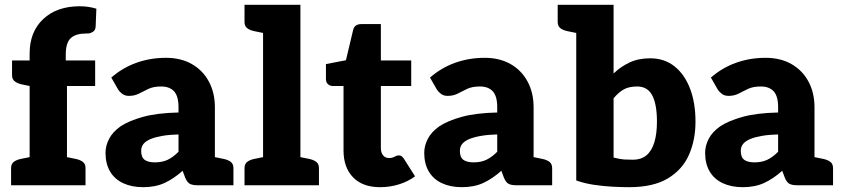

<svg xmlns="http://www.w3.org/2000/svg" viewBox="-20 -769 3498 797"><path d="M103 0V-412L69 -419Q52 -423 41 -431.5Q30 -440 30 -457V-518H103V-547Q103 -637 159.5 -690Q216 -743 311 -743Q330 -743 346.5 -740.5Q363 -738 380 -733L377 -658Q376 -643 365 -636.5Q354 -630 345 -630Q344 -630 342 -630Q340 -630 338 -630Q295 -630 274 -611Q253 -592 253 -542V-518H375V-412H258V0ZM26 0V-71Q26 -88 36.5 -96.5Q47 -105 65 -109L109 -118L123 0ZM238 0 252 -118 296 -109Q314 -105 324.5 -96.5Q335 -88 335 -71V0Z M574 8Q527 8 491.5 -8.5Q456 -25 437 -57Q418 -89 418 -135Q418 -163 432.5 -192Q447 -221 481 -245Q516 -268 574 -284Q632 -300 721 -302V-324Q721 -370 702.5 -390Q684 -410 649 -410Q617 -410 596 -400Q575 -390 557 -380.5Q539 -371 515 -371Q499 -371 488 -379Q477 -387 470 -398L442 -447Q489 -488 546.5 -508.5Q604 -529 669 -529Q731 -529 776.5 -503Q822 -477 847 -430.5Q872 -384 872 -324V0H801Q779 0 768 -6Q757 -12 749 -31L738 -60Q701 -27 663 -9.5Q625 8 574 8ZM623 -95Q653 -95 675.5 -105.5Q698 -116 721 -139V-211Q683 -210 654 -205Q625 -200 605.5 -192Q586 -184 576 -172Q566 -160 566 -143Q566 -116 580.5 -105.5Q595 -95 623 -95ZM852 0 866 -118 910 -109Q928 -105 938.5 -96.5Q949 -88 949 -71V0Z M1072 0V-749H1227V0ZM995 0V-71Q995 -88 1005.5 -96.5Q1016 -105 1034 -109L1078 -118L1092 0ZM1207 0 1221 -118 1265 -109Q1283 -105 1293.5 -96.5Q1304 -88 1304 -71V0ZM1092 -749 1078 -631 1034 -640Q1016 -644 1005.5 -652.5Q995 -661 995 -678V-749Z M1558 8Q1485 8 1445.5 -33Q1406 -74 1406 -144V-412H1362Q1350 -412 1341.5 -419.5Q1333 -427 1333 -442V-503L1416 -519L1446 -645Q1452 -669 1480 -669H1561V-518H1687V-412H1561V-154Q1561 -136 1570 -124.5Q1579 -113 1595 -113Q1606 -113 1612.5 -116Q1619 -119 1624 -121.5Q1629 -124 1636 -124Q1647 -124 1656 -111L1703 -37Q1673 -15 1635.5 -3.5Q1598 8 1558 8Z M1897 8Q1850 8 1814.5 -8.5Q1779 -25 1760 -57Q1741 -89 1741 -135Q1741 -163 1755.5 -192Q1770 -221 1804 -245Q1839 -268 1897 -284Q1955 -300 2044 -302V-324Q2044 -370 2025.5 -390Q2007 -410 1972 -410Q1940 -410 1919 -400Q1898 -390 1880 -380.5Q1862 -371 1838 -371Q1822 -371 1811 -379Q1800 -387 1793 -398L1765 -447Q1812 -488 1869.5 -508.5Q1927 -529 1992 -529Q2054 -529 2099.5 -503Q2145 -477 2170 -430.5Q2195 -384 2195 -324V0H2124Q2102 0 2091 -6Q2080 -12 2072 -31L2061 -60Q2024 -27 1986 -9.5Q1948 8 1897 8ZM1946 -95Q1976 -95 1998.5 -105.5Q2021 -116 2044 -139V-211Q2006 -210 1977 -205Q1948 -200 1928.5 -192Q1909 -184 1899 -172Q1889 -160 1889 -143Q1889 -116 1903.5 -105.5Q1918 -95 1946 -95ZM2175 0 2189 -118 2233 -109Q2251 -105 2261.5 -96.5Q2272 -88 2272 -71V0Z M2591 8Q2561 8 2522.5 6Q2484 4 2444.5 -2Q2405 -8 2372 -20V-749H2527V-464Q2556 -492 2593 -509.5Q2630 -527 2679 -527Q2738 -527 2780 -493.5Q2822 -460 2844.5 -401Q2867 -342 2867 -264Q2867 -188 2840 -126.5Q2813 -65 2752.5 -28.5Q2692 8 2591 8ZM2608 -106Q2641 -106 2663 -124Q2685 -142 2696 -177.5Q2707 -213 2707 -264Q2707 -336 2687.5 -373Q2668 -410 2625 -410Q2591 -410 2569.5 -398Q2548 -386 2527 -361V-115Q2555 -108 2570.5 -107Q2586 -106 2608 -106ZM2392 -749 2378 -631 2334 -640Q2316 -644 2305.5 -652.5Q2295 -661 2295 -678V-749Z M3063 8Q3016 8 2980.5 -8.5Q2945 -25 2926 -57Q2907 -89 2907 -135Q2907 -163 2921.5 -192Q2936 -221 2970 -245Q3005 -268 3063 -284Q3121 -300 3210 -302V-324Q3210 -370 3191.5 -390Q3173 -410 3138 -410Q3106 -410 3085 -400Q3064 -390 3046 -380.5Q3028 -371 3004 -371Q2988 -371 2977 -379Q2966 -387 2959 -398L2931 -447Q2978 -488 3035.5 -508.5Q3093 -529 3158 -529Q3220 -529 3265.5 -503Q3311 -477 3336 -430.5Q3361 -384 3361 -324V0H3290Q3268 0 3257 -6Q3246 -12 3238 -31L3227 -60Q3190 -27 3152 -9.5Q3114 8 3063 8ZM3112 -95Q3142 -95 3164.5 -105.5Q3187 -116 3210 -139V-211Q3172 -210 3143 -205Q3114 -200 3094.5 -192Q3075 -184 3065 -172Q3055 -160 3055 -143Q3055 -116 3069.5 -105.5Q3084 -95 3112 -95ZM3341 0 3355 -118 3399 -109Q3417 -105 3427.5 -96.5Q3438 -88 3438 -71V0Z"/></svg>

Font: Aleo Black
Style: Regular
Weight: 900
Designer: Alessio Laiso
Foundry: Alessio Laiso
Version: Version 2.001;gftools[0.9.29]